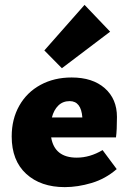

<svg xmlns="http://www.w3.org/2000/svg" viewBox="-20 -758 532 788"><path d="M401 -142 459 -64Q413 -24 356 -7Q299 10 246 10Q147 10 87.5 -44.5Q28 -99 28 -198Q28 -269 59 -324Q90 -379 146 -409.5Q202 -440 274 -440Q360 -440 410 -396Q460 -352 460 -278Q460 -223 456 -194H190Q204 -111 295 -111Q349 -111 401 -142ZM193 -276H318Q313 -343 266 -343Q238 -343 219.5 -325Q201 -307 193 -276ZM162 -551 327 -738 432 -628 234 -478Z"/></svg>

Font: Ysabeau Heavy
Style: Regular
Weight: 800
Designer: Christian Thalmann (Catharsis Fonts)
Version: Version 0.003